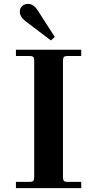

<svg xmlns="http://www.w3.org/2000/svg" viewBox="-20 -968 480 988"><path d="M62 0H398V-32H328C318.7 -32 312.3 -33.7 309 -37C305.7 -40.3 304 -46.7 304 -56V-656C304 -665.3 305.7 -671.7 309 -675C312.3 -678.3 318.7 -680 328 -680H398V-712H62V-680H132C141.3 -680 147.7 -678.3 151 -675C154.3 -671.7 156 -665.3 156 -656V-56C156 -46.7 154.3 -40.3 151 -37C147.7 -33.7 141.3 -32 132 -32H62ZM82 -908C82 -890.7 91.3 -874.7 110 -860L242 -760L262 -778L173 -916C159 -937.3 142.7 -948 124 -948C112 -948 102 -944.3 94 -937C86 -929.7 82 -920 82 -908Z"/></svg>

Font: Km Standard TT
Style: Bold
Weight: 700
Designer: Alexey Kryukov <alexios@thessalonica.org.ru>
Version: Version 2.0.2